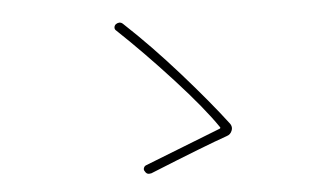

<svg xmlns="http://www.w3.org/2000/svg" viewBox="-42 -674 1084 639"><g transform="rotate(-5 500.0 -355.0)"><path d="M714.8 -243.2Q719.7 -236.3 719.7 -228.5Q719.7 -224.6 717.8 -219.7Q712.9 -207 700.2 -203.1Q629.9 -178.7 439.5 -101.6Q435.5 -100.6 431.6 -100.6Q422.9 -100.6 418 -110.4Q414.1 -115.2 416.5 -121.6Q418.9 -127.9 424.8 -129.9Q460 -143.6 556.6 -181.6Q653.3 -219.7 678.7 -229.5Q682.6 -231.4 680.7 -234.4Q635.7 -300.8 543.5 -401.9Q451.2 -502.9 364.3 -585Q359.4 -588.9 359.4 -594.7Q359.4 -601.6 365.2 -606.4Q371.1 -610.4 377 -610.4Q383.8 -610.4 389.6 -604.5Q476.6 -523.4 566.9 -421.4Q657.2 -319.3 714.8 -243.2Z"/></g></svg>

Font: Gen Jyuu Gothic ExtraLight
Style: Regular
Weight: 100
Designer: [Source Han Sans]
Ryoko NISHIZUKA  (kana & ideographs); Paul D. Hunt (Latin, Greek & Cyrillic); Wenlong ZHANG  (bopomofo
Version: Version 1.002.20150607